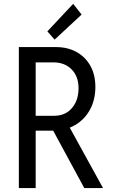

<svg xmlns="http://www.w3.org/2000/svg" viewBox="-20 -960 589 980"><path d="M133.8 -293V-369.1H256.8Q313.5 -369.1 347.2 -408.4Q380.9 -447.8 380.9 -509.8Q380.9 -569.8 345.7 -605.7Q310.5 -641.6 252 -641.6H133.8V-719.7H265.6Q325.7 -719.7 371.1 -694.3Q416.5 -668.9 441.7 -623.3Q466.8 -577.6 466.8 -516.6Q466.8 -451.7 439.7 -401.1Q412.6 -350.6 363.5 -321.8Q314.5 -293 249 -293ZM76.2 0V-719.7H162.1V0ZM410.2 0 244.1 -306.6 308.6 -358.4 505.9 0ZM258.8 -757.8 221.7 -799.8 353.5 -940.4 396.5 -885.7Z"/></svg>

Font: Reddit Sans Condensed
Style: Regular
Weight: 400
Designer: Stephen Hutchings
Foundry: Reddit
Version: Version 1.014